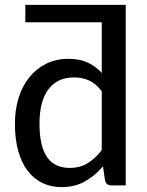

<svg xmlns="http://www.w3.org/2000/svg" viewBox="-20 -758 602 785"><path d="M396 -385Q372 -416.5 344.2 -429Q316.5 -441.5 282 -441.5Q215 -441.5 178.2 -393.2Q141.5 -345 141.5 -252.5Q141.5 -204 149.8 -169.8Q158 -135.5 173.8 -113.8Q189.5 -92 212.5 -81.8Q235.5 -71.5 264.5 -71.5Q307 -71.5 338 -90.5Q369 -109.5 396 -144ZM494 0H435Q414.5 0 409.5 -19.5L401 -78Q368.5 -39.5 327.2 -16.2Q286 7 232 7Q188.5 7 153.2 -10Q118 -27 93 -59.8Q68 -92.5 54.5 -141Q41 -189.5 41 -252.5Q41 -309 56 -357.5Q71 -406 99.5 -441.5Q128 -477 168.5 -497.2Q209 -517.5 260 -517.5Q306 -517.5 338.2 -502.5Q370.5 -487.5 396 -460V-667H83.5V-738H494Z"/></svg>

Font: Lato 2
Style: Regular
Weight: 500
Designer: Lukasz Dziedzic with Adam Twardoch and Botio Nikoltchev
Foundry: tyPoland Lukasz Dziedzic
Version: Version 2.015; 2015-08-06; http://www.latofonts.com/